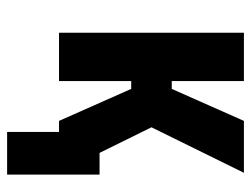

<svg xmlns="http://www.w3.org/2000/svg" viewBox="-103 -457 706 540"><g transform="rotate(90 250.0 -187.0)"><path d="M471 146H351V0H320L230 -203H208V0H72V-520H208V-317H230L320 -520H466L338 -260L410 -114H471Z"/></g></svg>

Font: Iosevka Heavy
Style: Regular
Weight: 900
Monospace: yes
Designer: Belleve Invis
Foundry: Belleve Invis
Version: Version 32.5.0; ttfautohint (v1.8.4)